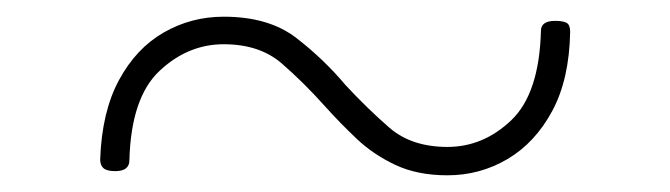

<svg xmlns="http://www.w3.org/2000/svg" viewBox="-20 -551 803 230"><path d="M516 -341Q480 -341 453.5 -353.5Q427 -366 407 -385Q387 -404 369 -424Q344 -452 317.5 -475Q291 -498 248 -498Q205 -498 171 -466Q137 -434 135 -359Q135 -346 118 -346Q108 -346 104 -349.5Q100 -353 100 -360Q102 -417 122.5 -455Q143 -493 176 -512Q209 -531 248 -531Q302 -531 335 -505.5Q368 -480 394 -449Q420 -421 446.5 -398Q473 -375 516 -375Q559 -375 592.5 -407Q626 -439 628 -514Q628 -526 645 -526Q655 -526 659 -523.5Q663 -521 663 -513Q662 -456 641.5 -418Q621 -380 588 -360.5Q555 -341 516 -341Z"/></svg>

Font: Playwrite HR Lijeva Thin
Style: Regular
Weight: 250
Designer: Veronika Burian, José Scaglione
Foundry: TypeTogether
Version: Version 1.002